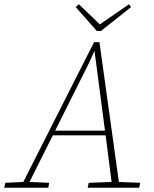

<svg xmlns="http://www.w3.org/2000/svg" viewBox="-41 -878 720 898"><path d="M-21 0 -16 -23 68 -27 399 -681H424L515 -27L615 -23L610 0H369L374 -23L481 -27L453 -245H206L97 -27L189 -23L185 0ZM375 -583 217 -267H450L401 -640ZM328 -858 426 -764 562 -858 572 -845 431 -733H412L313 -845Z"/></svg>

Font: Source Serif 4 SmText ExtraLight
Style: Italic
Weight: 200
Italic angle: -12°
Designer: Frank Grießhammer
Foundry: Adobe
Version: Version 4.005;hotconv 1.1.0;makeotfexe 2.6.0